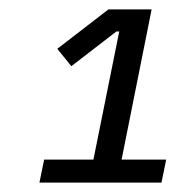

<svg xmlns="http://www.w3.org/2000/svg" viewBox="-20 -718 379 409"><path d="M324 -329 334 -378H239L303 -698H211L102 -614L132 -577L228 -651H234L179 -378H74L64 -329Z"/></svg>

Font: LVC Sans
Style: Italic
Weight: 400
Italic angle: -11.31°
Designer: Mike Abbink, Paul van der Laan, Pieter van Rosmalen
Foundry: Bold Monday
Version: Version 3.0